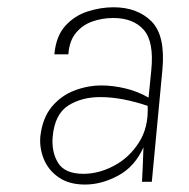

<svg xmlns="http://www.w3.org/2000/svg" viewBox="-20 -500 520 528"><path d="M214 7.5Q169.5 7.5 141 -12.5Q112.5 -32.5 100.2 -63.2Q88 -94 91 -125.5Q97 -176 122.5 -206.5Q148 -237 184.5 -251Q221 -265 259.5 -265Q290.5 -265 325 -256.8Q359.5 -248.5 388.5 -231.5L396 -306.5Q404 -385.5 375.2 -418Q346.5 -450.5 291.5 -450.5Q261.5 -450.5 234.2 -441Q207 -431.5 188.8 -409.5Q170.5 -387.5 168 -350.5H129.5Q134 -400.5 159.5 -428.8Q185 -457 221 -468.5Q257 -480 292 -480Q358 -480 396.8 -441Q435.5 -402 426.5 -307L397.5 0H370.5Q371.5 -24.5 372.8 -47.8Q374 -71 374.5 -95Q351 -42 305.2 -17.2Q259.5 7.5 214 7.5ZM209.5 -22Q251.5 -22 293.2 -44Q335 -66 362 -108Q389 -150 386 -209Q351.5 -220.5 318.8 -226.8Q286 -233 255.5 -233Q204.5 -233 167.8 -209.8Q131 -186.5 125 -125.5Q121 -83 139.5 -52.5Q158 -22 209.5 -22Z"/></svg>

Font: Karla ExtraLight
Style: Italic
Weight: 250
Italic angle: -8°
Designer: Jonathan Pinhorn
Version: Version 2.004;gftools[0.9.33]